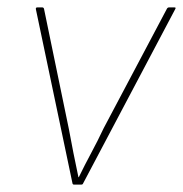

<svg xmlns="http://www.w3.org/2000/svg" viewBox="-20 -499 495 519"><path d="M180 0Q177 0 176 -3L77 -474Q76 -479 81 -479H94Q98 -479 99 -475L166 -151Q172 -118 178.5 -85.5Q185 -53 192 -20H193Q209 -53 226.5 -85.5Q244 -118 260 -152L431 -475Q432 -477 433.5 -478Q435 -479 436 -479H451Q454 -479 454.5 -478Q455 -477 454 -475L204 -2Q203 0 200 0Z"/></svg>

Font: Sofia Sans Semi Condensed Thin
Style: Italic
Weight: 250
Italic angle: -9°
Version: Version 4.100